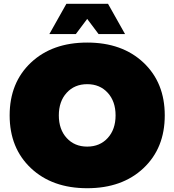

<svg xmlns="http://www.w3.org/2000/svg" viewBox="-20 -970 921 1015"><path d="M31 -360Q31 -533 143.5 -639Q256 -745 441 -745Q626 -745 738.5 -639Q851 -533 851 -360Q851 -187 738.5 -81Q626 25 441 25Q256 25 143.5 -81Q31 -187 31 -360ZM291 -360Q291 -286 332.5 -240.5Q374 -195 441 -195Q508 -195 549.5 -240.5Q591 -286 591 -360Q591 -434 549.5 -479.5Q508 -525 441 -525Q374 -525 332.5 -479.5Q291 -434 291 -360ZM381 -790H241L331 -950H551L641 -790H501L441 -870Z"/></svg>

Font: Metropolitano Black
Style: Regular
Weight: 900
Designer: Fonts by Alex Slobzheninov & Chris M. Simpson / Changes by Cristiano Sobral
Foundry: Fonts by Alex Slobzheninov & Chris M. Simpson / Changes by Cristiano Sobral
Version: Version 1.00;August 30, 2020;FontCreator 13.0.0.2681 64-bit